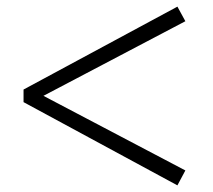

<svg xmlns="http://www.w3.org/2000/svg" viewBox="-20 -655 643 579"><path d="M51 -347 515 -96 539 -141 111 -366 539 -591 515 -635 51 -385Z"/></svg>

Font: GenRyuMin2 TW B
Style: Regular
Weight: 700
Version: Version 2.100;PS 2.1;hotconv 16.6.51;makeotf.lib2.5.65220 DE